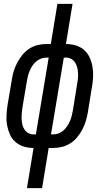

<svg xmlns="http://www.w3.org/2000/svg" viewBox="-20 -755 540 990"><path d="M119 215 153 8Q126 8 102 0.5Q78 -7 59.5 -23Q41 -39 31 -62Q21 -85 16.5 -110Q12 -135 13.5 -161.5Q15 -188 19 -214L41 -344Q44 -367 51 -389Q58 -411 69 -432Q80 -453 95.5 -472Q111 -491 131 -504Q151 -517 174 -522.5Q197 -528 219 -528H242L276 -735H354L320 -528Q347 -528 371.5 -520.5Q396 -513 414 -497Q432 -481 442.5 -458Q453 -435 457 -410Q461 -385 460 -358.5Q459 -332 454 -306L433 -176Q429 -153 422.5 -131Q416 -109 405 -88Q394 -67 378.5 -48Q363 -29 342.5 -16Q322 -3 299 2.5Q276 8 254 8H231L197 215ZM165 -62 231 -458H220Q206 -458 192 -453Q178 -448 166 -437.5Q154 -427 146 -414.5Q138 -402 132.5 -388.5Q127 -375 123.5 -361Q120 -347 118 -333L96 -203Q94 -188 92.5 -173Q91 -158 91.5 -143Q92 -128 95 -114Q98 -100 105.5 -88Q113 -76 125.5 -69Q138 -62 153 -62ZM243 -62H254Q268 -62 282 -67Q296 -72 307.5 -82.5Q319 -93 327 -105.5Q335 -118 341 -131.5Q347 -145 350 -159Q353 -173 356 -187L377 -317Q380 -332 381.5 -347Q383 -362 382.5 -377Q382 -392 378.5 -406Q375 -420 367.5 -432Q360 -444 348 -451Q336 -458 321 -458H309Z"/></svg>

Font: Iosevka Custom
Style: Italic
Weight: 400
Italic angle: -9°
Monospace: yes
Designer: Belleve Invis
Foundry: Belleve Invis
Version: Version 30.3.3; ttfautohint (v1.8.3)